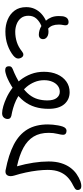

<svg xmlns="http://www.w3.org/2000/svg" viewBox="467 -1172 812 1871"><g transform="rotate(-90 873.5 -236.0)"><path d="M597 -175Q597 -153 594.5 -127Q592 -101 587.5 -76.5Q583 -52 576 -31Q569 -12 558.5 -3Q548 6 534 6Q526 6 517 3Q508 0 502 -7.5Q496 -15 496 -28Q496 -45 505.5 -83.5Q515 -122 515 -168Q515 -255 478.5 -315Q442 -375 369.5 -414.5Q297 -454 189 -477Q212 -396 224 -317.5Q236 -239 236 -169Q236 -100 220 -48Q204 4 176.5 41.5Q149 79 114.5 103Q80 127 43 141Q29 146 17 148Q5 150 -4 150Q-24 150 -33 140Q-42 130 -42 117Q-42 106 -38.5 99.5Q-35 93 -25 86Q-15 79 3 70Q47 49 81 17.5Q115 -14 134.5 -61.5Q154 -109 154 -177Q154 -222 147.5 -277.5Q141 -333 128.5 -391Q116 -449 99 -503Q97 -511 95 -520Q93 -529 93 -537Q93 -562 104.5 -575.5Q116 -589 136 -589Q140 -589 144 -589Q148 -589 151 -588Q302 -559 400.5 -508Q499 -457 548 -376Q597 -295 597 -175Z M975 -435Q919 -398 887.5 -358Q856 -318 843.5 -274Q831 -230 831 -181Q831 -120 855 -90Q879 -60 915 -60Q949 -60 974.5 -80Q1000 -100 1014 -134.5Q1028 -169 1028 -212Q1028 -262 1010 -305.5Q992 -349 962.5 -384Q933 -419 899 -445Q865 -471 832 -486Q795 -503 757.5 -514Q720 -525 680 -532Q664 -537 657 -545Q650 -553 650 -569Q650 -582 656 -594Q662 -606 674 -614Q686 -622 705 -622Q735 -622 776 -610Q817 -598 855 -580Q902 -559 947.5 -525Q993 -491 1029.5 -444.5Q1066 -398 1088 -340Q1110 -282 1110 -214Q1110 -141 1085 -84.5Q1060 -28 1015 4Q970 36 911 36Q839 36 794 -16.5Q749 -69 749 -169Q749 -242 767.5 -301.5Q786 -361 824 -410Q862 -459 920 -498Q978 -536 1010 -552.5Q1042 -569 1068 -579Q1082 -584 1098 -588Q1114 -592 1125 -592Q1164 -592 1164 -556Q1164 -539 1156.5 -531.5Q1149 -524 1135 -518Q1101 -505 1060 -484.5Q1019 -464 975 -435Z M1740 -387Q1740 -340 1722 -302.5Q1704 -265 1674 -238Q1644 -211 1608 -195Q1628 -173 1640.5 -142Q1653 -111 1653 -71Q1653 -52 1651.5 -36Q1650 -20 1645 -9Q1640 6 1628 15.5Q1616 25 1596 26Q1579 26 1571 18Q1563 10 1563 -3Q1563 -15 1566.5 -31.5Q1570 -48 1570 -70Q1570 -105 1560.5 -130Q1551 -155 1531 -173Q1524 -172 1516 -171Q1508 -170 1500 -170Q1479 -170 1463 -176.5Q1447 -183 1437.5 -195Q1428 -207 1428 -222Q1428 -241 1439 -252.5Q1450 -264 1472 -264Q1491 -264 1513 -258Q1535 -252 1556 -239Q1599 -256 1627.5 -287Q1656 -318 1656 -365Q1656 -409 1633.5 -437.5Q1611 -466 1575 -480Q1539 -494 1499 -494Q1448 -494 1399.5 -478.5Q1351 -463 1308 -428Q1299 -421 1292 -418Q1285 -415 1276 -415Q1265 -415 1256.5 -423Q1248 -431 1243.5 -443Q1239 -455 1239 -465Q1239 -479 1247.5 -491Q1256 -503 1268 -513Q1310 -547 1370 -568.5Q1430 -590 1503 -590Q1565 -590 1619 -567.5Q1673 -545 1706.5 -500Q1740 -455 1740 -387Z"/></g></svg>

Font: Playpen Sans Hebrew
Style: Regular
Weight: 400
Designer: Tom Grace, Laura Meseguer, Veronika Burian, José Scaglione
Foundry: TypeTogether
Version: Version 2.000